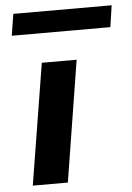

<svg xmlns="http://www.w3.org/2000/svg" viewBox="-51 -741 537 780"><g transform="rotate(-5 217.0 -351.0)"><path d="M51 0 131 -494H273L194 0ZM19 -614 33 -702H434L421 -614Z"/></g></svg>

Font: Nunito Sans 10pt Expanded
Style: Bold Italic
Weight: 700
Width: 7
Italic angle: -9°
Designer: Vernon Adams
Foundry: Vernon Adams
Version: Version 3.101;gftools[0.9.27]